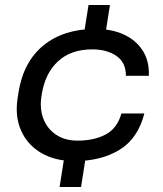

<svg xmlns="http://www.w3.org/2000/svg" viewBox="-20 -750 652 770"><path d="M279 -104Q201 -104 145.5 -136.5Q90 -169 64.5 -226.5Q39 -284 51 -359L54 -379Q74 -503 155 -568.5Q236 -634 363 -634Q427 -634 475.5 -612Q524 -590 551.5 -548.5Q579 -507 577 -446H485Q485 -500 446.5 -526Q408 -552 350 -552Q264 -552 212 -503.5Q160 -455 147 -369Q138 -316 153.5 -275Q169 -234 204.5 -210Q240 -186 292 -186Q357 -186 403.5 -210.5Q450 -235 467 -295H559Q533 -194 459 -149Q385 -104 279 -104ZM305 0H219L242 -146H328ZM398 -584H312L335 -730H421Z"/></svg>

Font: Sora Variable Italic
Style: Regular
Weight: 400
Designer: Jonathan Barnbrook, Julián Moncada
Foundry: Barnbrook Fonts
Version: Version 2.000